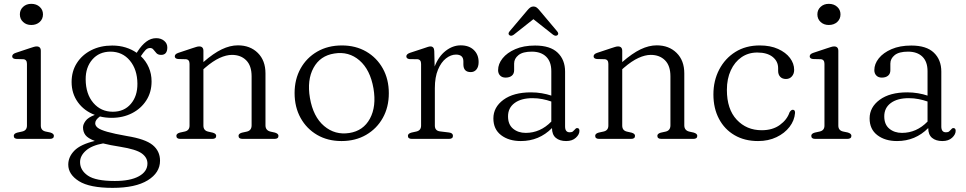

<svg xmlns="http://www.w3.org/2000/svg" viewBox="-20 -706 4908 976"><path d="M139 -579Q114 -579 97.5 -594.2Q81 -609.5 81 -633Q81 -656 97.5 -671.2Q114 -686.5 139 -686.5Q165 -686.5 181.8 -671.2Q198.5 -656 198.5 -633Q198.5 -609.5 181.8 -594.2Q165 -579 139 -579ZM187.5 -447.5V-67.5Q187.5 -43 211.5 -37.5L235.5 -32.5Q254 -27 254 -15.5Q254 0 233 0H70Q50 0 50 -15.5Q50 -27 68 -32L93 -37.5Q117 -43 117 -67.5V-381.5Q117 -403.5 98.5 -405L58.5 -406Q42 -408 42 -419.5Q42 -431.5 60.5 -437.5L129.5 -460.5Q141.5 -464.5 150.5 -467.2Q159.5 -470 166 -470Q187.5 -470 187.5 -447.5Z M625 -14.5Q718.5 0.5 756 31.2Q793.5 62 793.5 111Q793.5 172 731 210.5Q668.5 249 552.5 249Q435.5 249 381.2 214.8Q327 180.5 327 131Q327 91.5 358 59.8Q389 28 462 10.5Q426.5 -3 414.2 -19.5Q402 -36 402 -58.5Q402 -73.5 414.8 -91.2Q427.5 -109 462 -122Q408 -142 376 -186.2Q344 -230.5 344 -289Q344 -343.5 370.5 -385.2Q397 -427 443.8 -450.8Q490.5 -474.5 550.5 -474.5Q587 -474.5 618.5 -464.8Q650 -455 675 -437.5L679.5 -444.5Q700 -476.5 723.5 -494.2Q747 -512 774 -512Q798 -512 814.2 -498.8Q830.5 -485.5 830.5 -465Q830.5 -427 799 -427Q783.5 -427 775.2 -435.8Q767 -444.5 760.5 -453.2Q754 -462 743 -462Q729.5 -462 719.2 -451Q709 -440 696 -420.5Q722 -396 736.2 -363.2Q750.5 -330.5 750.5 -292Q750.5 -237.5 723.8 -195.8Q697 -154 651 -130.5Q605 -107 547.5 -107Q516 -107 488 -114Q464 -97 464 -79.5Q464 -66.5 477.2 -56.2Q490.5 -46 525.2 -36Q560 -26 625 -14.5ZM541 -443.5Q483.5 -443 449.2 -403.2Q415 -363.5 415.5 -302.5Q416 -228 454.5 -183Q493 -138 553.5 -138Q611 -138 645 -177.8Q679 -217.5 678.5 -280.5Q678 -352.5 640.2 -398Q602.5 -443.5 541 -443.5ZM387 118Q387 159.5 426.8 186.8Q466.5 214 563.5 214Q642.5 214 686 190Q729.5 166 729.5 125Q729.5 95 700.8 74Q672 53 591 40Q539 32 504 23Q446 33.5 416.5 59.8Q387 86 387 118Z M1014 -447.5V-390.5Q1065 -435 1107.2 -455.2Q1149.5 -475.5 1189.5 -475.5Q1251.5 -475.5 1290.5 -437Q1329.5 -398.5 1329.5 -333V-69Q1329.5 -43 1355 -37L1377.5 -32Q1395.5 -26.5 1395.5 -15.5Q1395.5 0 1375.5 0H1213Q1192.5 0 1192.5 -15.5Q1192.5 -26.5 1209.5 -31.5L1234.5 -37Q1259 -42.5 1259 -69V-318Q1259 -372 1231.5 -399.5Q1204 -427 1159 -427Q1130.5 -427 1096.5 -411.5Q1062.5 -396 1023 -362L1014 -354V-67.5Q1014 -42.5 1038 -37L1062 -31.5Q1079 -26.5 1079 -15.5Q1079 0 1059 0H896.5Q876.5 0 876.5 -15.5Q876.5 -27 894.5 -32L919.5 -37.5Q943.5 -43 943.5 -67.5V-381.5Q943.5 -403.5 925 -405L885 -406Q868.5 -408 868.5 -419.5Q868.5 -431.5 887 -437.5L956 -460.5Q968 -464.5 977 -467.2Q986 -470 992.5 -470Q1014 -470 1014 -447.5Z M1718 -475Q1788 -475 1841.8 -443.8Q1895.5 -412.5 1926 -357.8Q1956.5 -303 1956.5 -232Q1956.5 -161.5 1926 -106.8Q1895.5 -52 1841.2 -20.5Q1787 11 1716 11Q1646 11 1592.2 -20.2Q1538.5 -51.5 1508 -106.5Q1477.5 -161.5 1477.5 -233Q1477.5 -303 1508 -357.8Q1538.5 -412.5 1592.8 -443.8Q1647 -475 1718 -475ZM1756 -30Q1827 -41 1860.5 -103Q1894 -165 1878.5 -256.5Q1862 -351.5 1807.5 -398.8Q1753 -446 1679.5 -434Q1607.5 -423 1573.8 -361.2Q1540 -299.5 1555.5 -208Q1572 -112.5 1627.5 -65.5Q1683 -18.5 1756 -30Z M2187.5 -447 2189.5 -368Q2209.5 -419.5 2245.5 -447.5Q2281.5 -475.5 2322 -475.5Q2364 -475.5 2388.5 -452Q2413 -428.5 2413 -390.5Q2413 -366.5 2402 -353Q2391 -339.5 2373 -339.5Q2335.5 -339.5 2335.5 -379V-394Q2335.5 -428.5 2298 -428.5Q2272 -428.5 2247.2 -409.2Q2222.5 -390 2206.5 -352Q2190.5 -314 2190.5 -258V-67.5Q2190.5 -41 2217.5 -38L2262.5 -32.5Q2282.5 -30 2282.5 -15.5Q2282.5 0 2262 0H2073.5Q2053.5 0 2053.5 -15.5Q2053.5 -27 2071.5 -32L2096.5 -37.5Q2120.5 -43 2120.5 -67.5V-381Q2120.5 -403.5 2102 -405L2062 -405.5Q2045.5 -407.5 2045.5 -419.5Q2045.5 -431 2064 -437.5L2132.5 -460Q2145 -464.5 2153.8 -467.2Q2162.5 -470 2168 -470Q2186.5 -470 2187.5 -447Z M2488 -104Q2488 -161 2539.2 -198.8Q2590.5 -236.5 2679.5 -236.5Q2707.5 -236.5 2734 -232Q2760.5 -227.5 2782.5 -220V-344Q2782.5 -392.5 2756.2 -418Q2730 -443.5 2683 -443.5Q2637.5 -443.5 2615.5 -425.8Q2593.5 -408 2593.5 -383V-349Q2593.5 -331 2581.8 -321.2Q2570 -311.5 2550 -311.5Q2532.5 -311.5 2522.2 -322Q2512 -332.5 2512 -349.5Q2512 -381 2534.8 -409.5Q2557.5 -438 2599.5 -456.2Q2641.5 -474.5 2700 -474.5Q2777 -474.5 2814.8 -438.2Q2852.5 -402 2852.5 -342V-63Q2852.5 -33.5 2876 -33.5Q2887 -33.5 2892 -37.8Q2897 -42 2901 -46.5Q2904 -50 2906.8 -52.5Q2909.5 -55 2913.5 -55Q2925.5 -55 2925.5 -41Q2925.5 -22.5 2907.2 -5.8Q2889 11 2858 11Q2825 11 2805.5 -5.2Q2786 -21.5 2786 -55Q2720.5 11 2627.5 11Q2566.5 11 2527.2 -19Q2488 -49 2488 -104ZM2562.5 -114.5Q2562.5 -73 2588.2 -51.8Q2614 -30.5 2652.5 -30.5Q2726.5 -30.5 2782.5 -88V-190Q2761 -197.5 2737.2 -202.2Q2713.5 -207 2687 -207Q2629 -207 2595.8 -182.2Q2562.5 -157.5 2562.5 -114.5ZM2813.5 -527Q2804.5 -520.5 2791.5 -529.5L2691.5 -608.5L2591.5 -529.5Q2578.5 -520.5 2569.5 -527Q2560 -534.5 2571 -547.5L2661.5 -654.5Q2669 -663.5 2675.8 -668.2Q2682.5 -673 2692 -673Q2701 -673 2707.5 -668.2Q2714 -663.5 2721.5 -654.5L2812 -547Q2822.5 -534.5 2813.5 -527Z M3143 -447.5V-390.5Q3194 -435 3236.2 -455.2Q3278.5 -475.5 3318.5 -475.5Q3380.5 -475.5 3419.5 -437Q3458.5 -398.5 3458.5 -333V-69Q3458.5 -43 3484 -37L3506.5 -32Q3524.5 -26.5 3524.5 -15.5Q3524.5 0 3504.5 0H3342Q3321.5 0 3321.5 -15.5Q3321.5 -26.5 3338.5 -31.5L3363.5 -37Q3388 -42.5 3388 -69V-318Q3388 -372 3360.5 -399.5Q3333 -427 3288 -427Q3259.5 -427 3225.5 -411.5Q3191.5 -396 3152 -362L3143 -354V-67.5Q3143 -42.5 3167 -37L3191 -31.5Q3208 -26.5 3208 -15.5Q3208 0 3188 0H3025.5Q3005.5 0 3005.5 -15.5Q3005.5 -27 3023.5 -32L3048.5 -37.5Q3072.5 -43 3072.5 -67.5V-381.5Q3072.5 -403.5 3054 -405L3014 -406Q2997.5 -408 2997.5 -419.5Q2997.5 -431.5 3016 -437.5L3085 -460.5Q3097 -464.5 3106 -467.2Q3115 -470 3121.5 -470Q3143 -470 3143 -447.5Z M4017 -350.5Q4017 -331 4005.5 -317.8Q3994 -304.5 3975.5 -304.5Q3956.5 -304.5 3946 -315.8Q3935.5 -327 3935.5 -345.5V-359.5Q3935.5 -394.5 3907.5 -416.8Q3879.5 -439 3829.5 -439Q3784 -439 3749.2 -415Q3714.5 -391 3694.8 -348.2Q3675 -305.5 3675 -249Q3675 -151 3725 -97.5Q3775 -44 3852 -44Q3907.5 -44 3944.2 -70.8Q3981 -97.5 3993.5 -135Q4001.5 -148 4010 -148Q4022 -148 4021.5 -132Q4018.5 -93.5 3993.5 -61Q3968.5 -28.5 3927.2 -8.8Q3886 11 3833.5 11Q3765 11 3714 -18.8Q3663 -48.5 3634.8 -102Q3606.5 -155.5 3606.5 -226Q3606.5 -296 3636 -352.5Q3665.5 -409 3718.2 -442Q3771 -475 3842 -475Q3896 -475 3935.2 -457.2Q3974.5 -439.5 3995.8 -411.2Q4017 -383 4017 -350.5Z M4193 -579Q4168 -579 4151.5 -594.2Q4135 -609.5 4135 -633Q4135 -656 4151.5 -671.2Q4168 -686.5 4193 -686.5Q4219 -686.5 4235.8 -671.2Q4252.5 -656 4252.5 -633Q4252.5 -609.5 4235.8 -594.2Q4219 -579 4193 -579ZM4241.5 -447.5V-67.5Q4241.5 -43 4265.5 -37.5L4289.5 -32.5Q4308 -27 4308 -15.5Q4308 0 4287 0H4124Q4104 0 4104 -15.5Q4104 -27 4122 -32L4147 -37.5Q4171 -43 4171 -67.5V-381.5Q4171 -403.5 4152.5 -405L4112.5 -406Q4096 -408 4096 -419.5Q4096 -431.5 4114.5 -437.5L4183.5 -460.5Q4195.5 -464.5 4204.5 -467.2Q4213.5 -470 4220 -470Q4241.5 -470 4241.5 -447.5Z M4400.5 -104Q4400.5 -161 4451.8 -198.8Q4503 -236.5 4592 -236.5Q4620 -236.5 4646.5 -232Q4673 -227.5 4695 -220V-344Q4695 -392.5 4668.8 -418Q4642.5 -443.5 4595.5 -443.5Q4550 -443.5 4528 -425.8Q4506 -408 4506 -383V-349Q4506 -331 4494.2 -321.2Q4482.5 -311.5 4462.5 -311.5Q4445 -311.5 4434.8 -322Q4424.5 -332.5 4424.5 -349.5Q4424.5 -381 4447.2 -409.5Q4470 -438 4512 -456.2Q4554 -474.5 4612.5 -474.5Q4689.5 -474.5 4727.2 -438.2Q4765 -402 4765 -342V-63Q4765 -33.5 4788.5 -33.5Q4799.5 -33.5 4804.5 -37.8Q4809.5 -42 4813.5 -46.5Q4816.5 -50 4819.2 -52.5Q4822 -55 4826 -55Q4838 -55 4838 -41Q4838 -22.5 4819.8 -5.8Q4801.5 11 4770.5 11Q4737.5 11 4718 -5.2Q4698.5 -21.5 4698.5 -55Q4633 11 4540 11Q4479 11 4439.8 -19Q4400.5 -49 4400.5 -104ZM4475 -114.5Q4475 -73 4500.8 -51.8Q4526.5 -30.5 4565 -30.5Q4639 -30.5 4695 -88V-190Q4673.5 -197.5 4649.8 -202.2Q4626 -207 4599.5 -207Q4541.5 -207 4508.2 -182.2Q4475 -157.5 4475 -114.5Z"/></svg>

Font: Fraunces 9pt S050 Light
Style: Regular
Weight: 300
Version: Version 1.000; ttfautohint (v1.8.3)